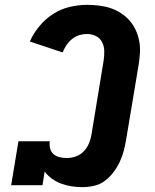

<svg xmlns="http://www.w3.org/2000/svg" viewBox="-20 -763 640 791"><path d="M320 8Q297 8 274.5 4.5Q252 1 232 -6.5Q212 -14 194.5 -26.5Q177 -39 164 -56L155 0H26L56 -181H185Q183 -166 186.5 -151.5Q190 -137 200.5 -128Q211 -119 225.5 -115.5Q240 -112 255 -112Q274 -112 292.5 -118.5Q311 -125 325 -139.5Q339 -154 346.5 -172.5Q354 -191 357 -209L407 -514Q410 -534 409.5 -553.5Q409 -573 400.5 -589.5Q392 -606 375 -614.5Q358 -623 338 -623Q322 -623 306 -618Q290 -613 276.5 -602Q263 -591 253.5 -576.5Q244 -562 238 -547L103 -592Q118 -626 142.5 -655.5Q167 -685 199 -705.5Q231 -726 267 -734.5Q303 -743 338 -743Q363 -743 388 -740Q413 -737 435.5 -729.5Q458 -722 478 -709Q498 -696 513.5 -678.5Q529 -661 539 -639.5Q549 -618 553.5 -594Q558 -570 556.5 -545Q555 -520 551 -495L500 -190Q496 -166 490 -142.5Q484 -119 473.5 -96.5Q463 -74 447.5 -53.5Q432 -33 412 -18Q392 -3 367.5 2.5Q343 8 320 8Z"/></svg>

Font: Iosevka Slab Heavy Extended
Style: Italic
Weight: 900
Width: 7
Italic angle: -9°
Monospace: yes
Designer: Belleve Invis
Foundry: Belleve Invis
Version: Version 11.1.0; ttfautohint (v1.8.3)